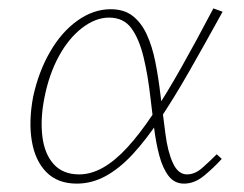

<svg xmlns="http://www.w3.org/2000/svg" viewBox="-20 -434 583 458"><path d="M163 4Q118 4 91 -23Q64 -50 56 -97Q48 -144 59 -203Q72 -263 99.5 -310.5Q127 -358 165 -385Q203 -412 244 -412Q276 -412 296.5 -396Q317 -380 330 -352Q343 -324 350.5 -286.5Q358 -249 363 -206Q369 -159 374.5 -115.5Q380 -72 392.5 -45Q405 -18 426 -18Q445 -18 462.5 -33.5Q480 -49 497 -66L509 -55Q490 -34 467 -15Q444 4 419 4Q396 4 382 -14.5Q368 -33 360 -63Q352 -93 347.5 -129.5Q343 -166 339 -200Q333 -254 322.5 -297.5Q312 -341 293.5 -366.5Q275 -392 240 -392Q208 -392 176 -367.5Q144 -343 120.5 -300Q97 -257 86 -201Q76 -151 81 -109Q86 -67 108 -42.5Q130 -18 169 -18Q197 -18 225.5 -34Q254 -50 283.5 -82Q313 -114 345 -162Q377 -210 412.5 -273Q448 -336 489 -414L511 -406Q468 -328 431.5 -264Q395 -200 361.5 -150Q328 -100 296.5 -66Q265 -32 232 -14Q199 4 163 4Z"/></svg>

Font: Ysabeau Office Thin
Style: Italic
Weight: 250
Italic angle: -12°
Designer: Christian Thalmann (Catharsis Fonts)
Version: Version 2.001;gftools[0.9.30]; featfreeze: tnum,lnum,ss02